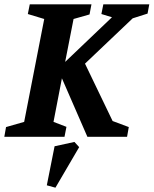

<svg xmlns="http://www.w3.org/2000/svg" viewBox="-36 -634 712 890"><path d="M-16 0 -8 -45 76 -69 169 -546 93 -569 102 -614H388L379 -567L305 -546L266 -347L483 -554L434 -569L443 -614H656L648 -571L579 -549L358 -339L486 -73L561 -45L553 0H369L251 -271L212 -69L272 -46L263 0ZM221 236 181 225 217 44 309 24 331 48Z"/></svg>

Font: Manuale
Style: Italic
Weight: 400
Italic angle: -11°
Designer: Eduardo Tunni / Pablo Cosgaya
Foundry: Eduardo Tunni / Pablo Cosgaya
Version: Version 1.002